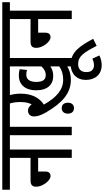

<svg xmlns="http://www.w3.org/2000/svg" viewBox="374 -1036 930 1719"><g transform="rotate(-90 839.5 -177.0)"><path d="M0 -622V-554H285V-369H82C38 -369 27 -349 27 -316C27 -261 82 -190 121 -190C151 -190 163 -207 163 -240V-301H285V0H360V-554H436V-622Z M563 -554H639V-622H424V-554H488V0H563Z M1179 -554H1255V-622H627V-554H772C781 -527 785 -493 785 -459C785 -413 777 -383 764 -359C748 -380 730 -392 709 -392C672 -392 656 -366 656 -338C656 -309 666 -276 692 -231C776 -86 863 -8 983 -8C1023 -8 1064 -16 1104 -40V0H1179ZM1025 -233C990 -233 965 -254 965 -317C965 -375 987 -407 1029 -407C1044 -407 1060 -405 1072 -400L1079 -466C1065 -471 1046 -474 1023 -474C942 -474 890 -417 890 -320C890 -217 940 -166 1020 -166C1054 -166 1082 -176 1104 -192V-112C1062 -84 1026 -77 984 -77C895 -77 826 -136 762 -250C818 -286 860 -351 860 -457C860 -490 855 -528 847 -554H1104V-272C1084 -249 1059 -233 1025 -233ZM681 -35C681 -2 699 20 730 20C762 20 779 -2 779 -35C779 -67 762 -90 730 -90C699 -90 681 -67 681 -35Z M1202 247 1173 184C1154 193 1137 199 1115 199C1083 199 1053 183 1053 131C1053 81 1082 57 1125 57C1196 57 1229 109 1288 223L1351 192C1292 82 1236 -10 1123 -10C1038 -10 983 45 983 126C983 208 1031 268 1116 268C1142 268 1176 261 1202 247Z M1243 -622V-554H1528V-369H1325C1281 -369 1270 -349 1270 -316C1270 -261 1325 -190 1364 -190C1394 -190 1406 -207 1406 -240V-301H1528V0H1603V-554H1679V-622Z"/></g></svg>

Font: Noto Sans ExtraCondensed
Style: Italic
Weight: 400
Width: 2
Italic angle: -12°
Designer: Monotype Design Team
Foundry: Monotype Imaging Inc.
Version: Version 2.013